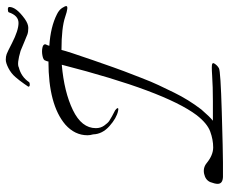

<svg xmlns="http://www.w3.org/2000/svg" viewBox="-82 -670 773 648"><g transform="rotate(-90 304.0 -345.5)"><path d="M196 -408Q196 -392 204.5 -380Q213 -368 220 -363Q234 -354 256 -343Q268 -334 261 -332Q258 -332 254 -333Q230 -338 203 -362Q176 -386 175 -417Q172 -428 172 -436Q172 -479 208 -511Q275 -568 421 -568Q421 -572 424 -578Q425 -585 439.5 -588Q454 -591 467 -588.5Q480 -586 479 -578Q475 -570 474 -565Q538 -561 581 -539Q595 -532 601.5 -522Q608 -512 608 -508Q608 -499 571.5 -511.5Q535 -524 460 -524Q455 -503 425.5 -418Q396 -333 388 -312.5Q380 -292 366 -255.5Q352 -219 341 -196Q330 -173 316 -144Q292 -95 259 -52Q234 -23 221 -13Q238 -13 287 -13Q336 -13 373 -15.5Q410 -18 413.5 -15Q417 -12 414 -8Q408 2 398 7.5Q388 13 251 17Q114 21 80 21Q46 21 31 21Q8 20 8 3Q8 -6 14 -22Q21 -38 41.5 -42.5Q62 -47 78 -34Q105 -12 131 -12Q157 -12 184.5 -22Q212 -32 240 -68Q321 -176 410 -523Q318 -515 257 -485.5Q196 -456 196 -408ZM587 -702Q589 -705 597 -705Q605 -705 605 -700Q605 -677 565 -648Q548 -636 534.5 -636Q521 -636 512.5 -639Q504 -642 484.5 -650.5Q465 -659 457 -662Q413 -675 401 -668Q369 -660 351 -633Q349 -631 342.5 -631Q336 -631 336 -636Q336 -636 346 -650.5Q356 -665 368.5 -679.5Q381 -694 398.5 -703Q416 -712 427 -712Q438 -712 446 -709Q454 -706 483 -691Q526 -669 551 -669Q576 -669 587 -702Z"/></g></svg>

Font: Allura
Style: Regular
Weight: 400
Designer: Robert E. Leuschke
Foundry: Robert E. Leuschke
Version: Version 1.004